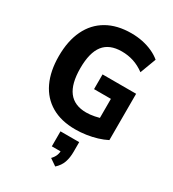

<svg xmlns="http://www.w3.org/2000/svg" viewBox="-234 -841 1128 1253"><g transform="rotate(30 330.5 -215.0)"><path d="M375 11Q269 11 195 -32Q121 -75 82.5 -156Q44 -237 44 -350Q44 -465 83.5 -547Q123 -629 198.5 -672.5Q274 -716 381 -716Q426 -716 466.5 -707.5Q507 -699 542 -683Q577 -667 603 -645L558 -525Q517 -555 475 -568.5Q433 -582 386 -582Q293 -582 249 -525.5Q205 -469 205 -352Q205 -235 249 -177.5Q293 -120 382 -120Q411 -120 444 -126.5Q477 -133 512 -145L478 -94V-278H351V-389H604V-40Q573 -24 535 -12.5Q497 -1 456 5Q415 11 375 11ZM384 286 333 251Q352 231 359 211.5Q366 192 366 168L395 183H299V70H440V143Q440 187 428 222Q416 257 384 286Z"/></g></svg>

Font: Nunito Sans 12pt ExtraLight
Style: Weight 830 Width 84 Optical size 12.0 YTLC 445
Weight: 830
Width: 4
Designer: Vernon Adams
Foundry: Vernon Adams
Version: Version 3.101;gftools[0.9.27]